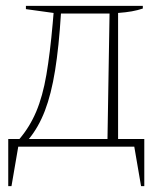

<svg xmlns="http://www.w3.org/2000/svg" viewBox="-20 -498 547 652"><path d="M8 134V-26H46Q81 -67 103 -119Q125 -171 137.5 -244Q150 -317 159 -419L162 -454L68 -467V-478H465V-469Q447 -463 427.5 -459.5Q408 -456 381 -454V-26H470V134H459L436 0H42L19 134ZM187 -452Q180 -339 167 -258.5Q154 -178 132.5 -122Q111 -66 78 -26H345L352 -452Z"/></svg>

Font: Piazzolla Thin
Style: Regular
Weight: 100
Designer: Juan Pablo del Peral
Foundry: Huerta Tipografica
Version: Version 1.330